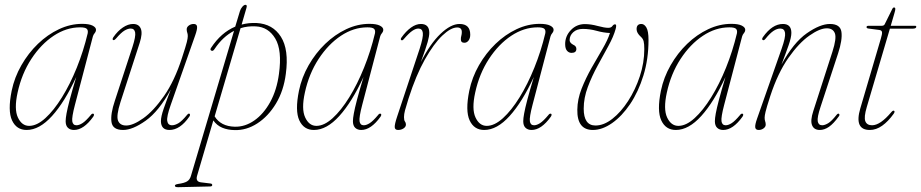

<svg xmlns="http://www.w3.org/2000/svg" viewBox="-20 -532 3824 797"><path d="M291 -96.5Q277.5 -45 280 -28.5Q282.5 -12 297.5 -12Q308.5 -12 322.2 -20.8Q336 -29.5 356.5 -54Q362.5 -62.5 368.5 -59.5Q372.5 -56 367 -47.5Q327.5 7.5 287 7.5Q271.5 7.5 262 -1.5Q252.5 -10.5 252.5 -29Q252.5 -40.5 256.2 -61.2Q260 -82 269.5 -118.2Q279 -154.5 296.5 -212.5Q248.5 -108.5 196 -50.5Q143.5 7.5 90.5 7.5Q48.5 7.5 30 -32.2Q11.5 -72 28.5 -155.5Q40 -211 68.8 -261.2Q97.5 -311.5 137.5 -350Q177.5 -388.5 224.8 -410.8Q272 -433 321 -433Q349.5 -433 364 -425.8Q378.5 -418.5 378.5 -408.5Q378.5 -401 373 -394.5Q367.5 -388 365.5 -380.5ZM53 -147.5Q38 -79.5 54.2 -44.5Q70.5 -9.5 101 -9.5Q133 -9.5 168.2 -41.5Q203.5 -73.5 237.2 -128Q271 -182.5 298.8 -251.2Q326.5 -320 344 -393.5Q346.5 -406.5 340 -412.5Q333.5 -418.5 312.5 -418.5Q255.5 -418.5 202.8 -383.5Q150 -348.5 110 -287.2Q70 -226 53 -147.5Z M767 -59.5Q771 -55.5 766 -48Q727.5 7.5 683.5 7.5Q648.5 7.5 648 -29Q648 -48 659.5 -81Q671 -114 689 -160.5Q639.5 -70 585 -31.2Q530.5 7.5 491 7.5Q447.5 7.5 442.8 -25.5Q438 -58.5 457 -114.5L530 -337.5Q544 -381 541 -397.2Q538 -413.5 522.5 -413.5Q510.5 -413.5 496.2 -404.8Q482 -396 462 -372.5Q453.5 -363 449.5 -366Q445 -368.5 450.5 -377.5Q468.5 -403.5 490.2 -418Q512 -432.5 532.5 -432.5Q556.5 -432.5 564.5 -413Q572.5 -393.5 560 -354.5L480 -108Q462 -51.5 470 -31.2Q478 -11 504 -11Q532.5 -11 575 -41.2Q617.5 -71.5 661 -133.8Q704.5 -196 735.5 -292Q751.5 -341 755.5 -357.2Q759.5 -373.5 759.5 -382Q759.5 -391 757.2 -396.8Q755 -402.5 755 -410.5Q755 -419.5 763.8 -426Q772.5 -432.5 784 -432.5Q796.5 -432.5 798 -421.8Q799.5 -411 790 -384.5L688.5 -96Q671.5 -48 674.2 -30Q677 -12 694 -12Q706 -12 720.5 -20.5Q735 -29 756 -54.5Q763 -63 767 -59.5Z M871 -329Q864.5 -318.5 858 -321.5Q850 -325 856.5 -334Q897.5 -396.5 956.5 -421.5L976 -486Q979 -496 986 -504Q993 -512 999 -512Q1007 -512 1003 -499L983 -430Q1012.5 -438 1045 -436.5Q1112 -433 1146 -379.5Q1180 -326 1166.5 -225.5Q1157.5 -155 1125.5 -102Q1093.5 -49 1048.2 -19.8Q1003 9.5 953.5 8Q925 7.5 902.8 -1.8Q880.5 -11 865.5 -32L798 198Q791 222.5 815 225L852 229.5Q861 230 861 236Q861 242 851.5 242L720.5 245Q706 245.5 706 239Q706 236.5 708.5 234.8Q711 233 719.5 231.5Q745 228 756.5 221Q768 214 772.5 198.5L951.5 -404Q905 -380 871 -329ZM954.5 -6Q997 -5 1035.5 -31.8Q1074 -58.5 1101.5 -108.2Q1129 -158 1138 -225.5Q1151.5 -323.5 1122.8 -371.8Q1094 -420 1042 -422.5Q1008.5 -424.5 978.5 -415L871 -49Q896.5 -7.5 954.5 -6Z M1483.5 -96.5Q1470 -45 1472.5 -28.5Q1475 -12 1490 -12Q1501 -12 1514.8 -20.8Q1528.5 -29.5 1549 -54Q1555 -62.5 1561 -59.5Q1565 -56 1559.5 -47.5Q1520 7.5 1479.5 7.5Q1464 7.5 1454.5 -1.5Q1445 -10.5 1445 -29Q1445 -40.5 1448.8 -61.2Q1452.5 -82 1462 -118.2Q1471.5 -154.5 1489 -212.5Q1441 -108.5 1388.5 -50.5Q1336 7.5 1283 7.5Q1241 7.5 1222.5 -32.2Q1204 -72 1221 -155.5Q1232.5 -211 1261.2 -261.2Q1290 -311.5 1330 -350Q1370 -388.5 1417.2 -410.8Q1464.5 -433 1513.5 -433Q1542 -433 1556.5 -425.8Q1571 -418.5 1571 -408.5Q1571 -401 1565.5 -394.5Q1560 -388 1558 -380.5ZM1245.5 -147.5Q1230.5 -79.5 1246.8 -44.5Q1263 -9.5 1293.5 -9.5Q1325.5 -9.5 1360.8 -41.5Q1396 -73.5 1429.8 -128Q1463.5 -182.5 1491.2 -251.2Q1519 -320 1536.5 -393.5Q1539 -406.5 1532.5 -412.5Q1526 -418.5 1505 -418.5Q1448 -418.5 1395.2 -383.5Q1342.5 -348.5 1302.5 -287.2Q1262.5 -226 1245.5 -147.5Z M1646 -365.5Q1641.5 -368.5 1646 -375.5Q1665 -402.5 1686 -417.5Q1707 -432.5 1727 -432.5Q1762 -432.5 1762 -396Q1762 -381.5 1755.2 -357.5Q1748.5 -333.5 1727 -274.5Q1765.5 -350.5 1808.5 -391.5Q1851.5 -432.5 1887.5 -432.5Q1932 -432.5 1932 -388Q1932 -373 1925 -363.8Q1918 -354.5 1907.5 -354.5Q1893 -354.5 1893 -369Q1893 -377 1895 -383.5Q1897 -390 1897 -399Q1897 -418 1878 -418Q1851.5 -418 1816 -384.2Q1780.5 -350.5 1743.5 -284.8Q1706.5 -219 1676 -123.5Q1665.5 -90 1661.2 -74Q1657 -58 1657 -46Q1657 -32.5 1661 -27.5Q1665 -22.5 1665 -15Q1665 -5.5 1655.2 1Q1645.5 7.5 1632.5 7.5Q1619 7.5 1618.5 -4.5Q1618 -16.5 1628.5 -48L1722 -329.5Q1737.5 -377.5 1735.2 -395.5Q1733 -413.5 1716.5 -413.5Q1705.5 -413.5 1691.5 -404Q1677.5 -394.5 1656 -369.5Q1650 -362.5 1646 -365.5Z M2190.5 -96.5Q2177 -45 2179.5 -28.5Q2182 -12 2197 -12Q2208 -12 2221.8 -20.8Q2235.5 -29.5 2256 -54Q2262 -62.5 2268 -59.5Q2272 -56 2266.5 -47.5Q2227 7.5 2186.5 7.5Q2171 7.5 2161.5 -1.5Q2152 -10.5 2152 -29Q2152 -40.5 2155.8 -61.2Q2159.5 -82 2169 -118.2Q2178.5 -154.5 2196 -212.5Q2148 -108.5 2095.5 -50.5Q2043 7.5 1990 7.5Q1948 7.5 1929.5 -32.2Q1911 -72 1928 -155.5Q1939.5 -211 1968.2 -261.2Q1997 -311.5 2037 -350Q2077 -388.5 2124.2 -410.8Q2171.5 -433 2220.5 -433Q2249 -433 2263.5 -425.8Q2278 -418.5 2278 -408.5Q2278 -401 2272.5 -394.5Q2267 -388 2265 -380.5ZM1952.5 -147.5Q1937.5 -79.5 1953.8 -44.5Q1970 -9.5 2000.5 -9.5Q2032.5 -9.5 2067.8 -41.5Q2103 -73.5 2136.8 -128Q2170.5 -182.5 2198.2 -251.2Q2226 -320 2243.5 -393.5Q2246 -406.5 2239.5 -412.5Q2233 -418.5 2212 -418.5Q2155 -418.5 2102.2 -383.5Q2049.5 -348.5 2009.5 -287.2Q1969.5 -226 1952.5 -147.5Z M2672 -366Q2672 -287 2651 -219Q2630 -151 2595.8 -100.2Q2561.5 -49.5 2520.8 -21Q2480 7.5 2441 7.5Q2375 7.5 2376.5 -77Q2377 -120 2394.2 -163.8Q2411.5 -207.5 2435.2 -249.5Q2459 -291.5 2480.8 -328.5Q2502.5 -365.5 2512 -395Q2485.5 -396 2456.8 -404Q2428 -412 2399.5 -412Q2374.5 -412 2359.5 -398.2Q2344.5 -384.5 2344.5 -365.5Q2344.5 -354.5 2359 -346.5Q2372.5 -341 2372.5 -329Q2372.5 -312.5 2352.5 -312.5Q2341.5 -312.5 2333.8 -321.2Q2326 -330 2326 -349Q2326 -382.5 2349.8 -407.2Q2373.5 -432 2408 -432Q2432.5 -432 2461 -424.2Q2489.5 -416.5 2505 -416.5Q2517 -416.5 2522 -423.8Q2527 -431 2533 -431Q2541 -431 2535.5 -411.5Q2527 -380.5 2505.8 -341.8Q2484.5 -303 2460.8 -259.5Q2437 -216 2420 -170.8Q2403 -125.5 2403 -81Q2403 -11 2452 -11Q2486.5 -11 2522 -38.8Q2557.5 -66.5 2587.5 -113Q2617.5 -159.5 2636 -215.5Q2654.5 -271.5 2654.5 -328Q2654.5 -349.5 2651.8 -360.5Q2649 -371.5 2640.5 -379Q2622.5 -395 2622.5 -411Q2622.5 -432.5 2642.5 -432.5Q2654.5 -432.5 2663.2 -417.8Q2672 -403 2672 -366Z M2986 -96.5Q2972.5 -45 2975 -28.5Q2977.5 -12 2992.5 -12Q3003.5 -12 3017.2 -20.8Q3031 -29.5 3051.5 -54Q3057.5 -62.5 3063.5 -59.5Q3067.5 -56 3062 -47.5Q3022.5 7.5 2982 7.5Q2966.5 7.5 2957 -1.5Q2947.5 -10.5 2947.5 -29Q2947.5 -40.5 2951.2 -61.2Q2955 -82 2964.5 -118.2Q2974 -154.5 2991.5 -212.5Q2943.5 -108.5 2891 -50.5Q2838.5 7.5 2785.5 7.5Q2743.5 7.5 2725 -32.2Q2706.5 -72 2723.5 -155.5Q2735 -211 2763.8 -261.2Q2792.5 -311.5 2832.5 -350Q2872.5 -388.5 2919.8 -410.8Q2967 -433 3016 -433Q3044.5 -433 3059 -425.8Q3073.5 -418.5 3073.5 -408.5Q3073.5 -401 3068 -394.5Q3062.5 -388 3060.5 -380.5ZM2748 -147.5Q2733 -79.5 2749.2 -44.5Q2765.5 -9.5 2796 -9.5Q2828 -9.5 2863.2 -41.5Q2898.5 -73.5 2932.2 -128Q2966 -182.5 2993.8 -251.2Q3021.5 -320 3039 -393.5Q3041.5 -406.5 3035 -412.5Q3028.5 -418.5 3007.5 -418.5Q2950.5 -418.5 2897.8 -383.5Q2845 -348.5 2805 -287.2Q2765 -226 2748 -147.5Z M3146 -366Q3141 -369 3147 -378Q3185.5 -432.5 3230 -432.5Q3265 -432.5 3265 -395.5Q3265 -377 3253.5 -344Q3242 -311 3224 -264Q3273.5 -355 3329 -393.8Q3384.5 -432.5 3425 -432.5Q3468 -432.5 3472.8 -399.8Q3477.5 -367 3459 -310.5L3386 -88Q3371.5 -44.5 3374.5 -28.2Q3377.5 -12 3393 -12Q3403.5 -12 3417.8 -20.5Q3432 -29 3452.5 -55Q3458.5 -62.5 3462.5 -59.5Q3467 -55.5 3462 -49Q3440 -18.5 3421 -5.5Q3402 7.5 3383 7.5Q3359 7.5 3351 -12Q3343 -31.5 3356 -71L3435.5 -317.5Q3453.5 -373.5 3445.5 -394Q3437.5 -414.5 3412 -414.5Q3383 -414.5 3339.8 -384.2Q3296.5 -354 3252.8 -291.8Q3209 -229.5 3177.5 -133.5Q3161.5 -84 3157.8 -67.8Q3154 -51.5 3154 -43.5Q3154 -34.5 3156.2 -28.5Q3158.5 -22.5 3158.5 -14.5Q3158.5 -5.5 3149.5 1Q3140.5 7.5 3129.5 7.5Q3116.5 7.5 3115 -3.2Q3113.5 -14 3123 -40.5L3224.5 -329.5Q3241.5 -377.5 3238.8 -395.5Q3236 -413.5 3219 -413.5Q3205.5 -413.5 3190.8 -403.8Q3176 -394 3158 -371.5Q3151 -362.5 3146 -366Z M3631 -407.5 3585 -413.5Q3577 -414.5 3577 -419.5Q3577 -425 3585.5 -425H3640Q3649.5 -425 3652.5 -431.5L3683 -493Q3686.5 -501 3691 -501Q3696.5 -501 3696.5 -494.5Q3696.5 -490 3693 -478L3677.5 -425H3778Q3783.5 -425 3783.5 -421Q3783.5 -413 3768 -413H3674L3578 -87.5Q3565.5 -45.5 3572 -28.8Q3578.5 -12 3600 -12Q3634 -12 3679.5 -66Q3687 -75 3691.5 -72Q3696 -69 3689.5 -59.5Q3667 -28 3642 -10.2Q3617 7.5 3590.5 7.5Q3525 7.5 3551 -81.5L3636.5 -372Q3642.5 -391.5 3641.2 -398.8Q3640 -406 3631 -407.5Z"/></svg>

Font: Fraunces 144pt S050 Thin
Style: Italic
Weight: 100
Italic angle: -16°
Version: Version 1.000; ttfautohint (v1.8.3)